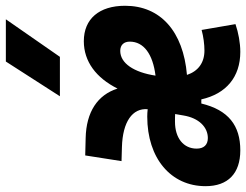

<svg xmlns="http://www.w3.org/2000/svg" viewBox="-135 -722 845 659"><g transform="rotate(-90 287.5 -392.5)"><path d="M443.4 -113.3C401.9 -113.3 372.6 -134.8 359.9 -173.3C509.3 -186 597.2 -264.2 597.2 -385.7C597.2 -474.6 552.2 -527.3 475.6 -527.3C405.8 -527.3 349.6 -484.9 313 -411.6C291.5 -480 232.9 -519 143.1 -521L83.5 -522.5L64 -397.9L112.3 -396.5C199.2 -394 246.6 -360.4 242.2 -308.1C233.9 -309.1 225.1 -309.6 216.8 -309.6C74.2 -309.6 -22 -229 -22 -109.4C-22 -32.7 21.5 9.8 101.1 9.8C186 9.8 239.3 -30.8 261.7 -124H275.9C294.9 -39.1 352.5 9.8 439 9.8C469.2 9.8 504.9 3.4 534.2 -6.8L514.2 -123C491.2 -116.7 464.8 -113.3 443.4 -113.3ZM286.6 -609.4H421.9L550.8 -794.9H405.8ZM225.6 -213.9 220.7 -185.5C211.9 -131.8 180.2 -101.6 143.1 -101.6C119.6 -101.6 106.9 -115.7 106.9 -140.1C106.9 -185.1 143.1 -214.4 199.2 -214.4C208.5 -214.4 217.8 -214.4 225.6 -213.9ZM357.4 -281.2C368.7 -355.5 399.9 -402.3 442.4 -402.3C462.9 -402.3 474.1 -389.6 474.1 -369.6C474.1 -321.8 431.6 -290.5 357.4 -281.2Z"/></g></svg>

Font: Cascadia Mono PL
Style: Bold Italic
Weight: 700
Italic angle: -10°
Monospace: yes
Designer: Aaron Bell
Foundry: Saja Typeworks
Version: Version 2404.023